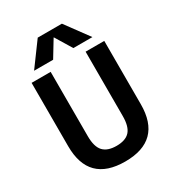

<svg xmlns="http://www.w3.org/2000/svg" viewBox="-225 -1095 1128 1236"><g transform="rotate(-30 339.0 -476.5)"><path d="M69.3 -259.8V-730.5H210.9V-252Q210.9 -173.8 242.7 -139.6Q274.4 -105.5 341.3 -105.5Q408.2 -105.5 439.5 -139.6Q470.7 -173.8 470.7 -252V-730.5H609.4V-259.8Q609.4 9.8 339.4 9.8Q69.3 9.8 69.3 -259.8ZM337.9 -912.1 263.7 -790H122.1L249 -962.9H428.7L555.7 -790H414.1L339.8 -912.1Z"/></g></svg>

Font: Mgen+ 1c bold
Style: Bold
Weight: 700
Designer: [Source Han Sans]
Ryoko NISHIZUKA  (kana & ideographs); Paul D. Hunt (Latin, Greek & Cyrillic); Wenlong ZHANG  (bopomofo
Version: Version 1.059.20150602